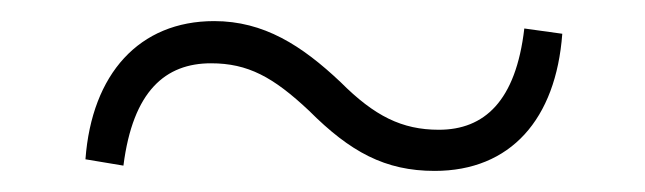

<svg xmlns="http://www.w3.org/2000/svg" viewBox="-20 -462 611 182"><path d="M303 -384C266 -419 230 -442 183 -442C112 -442 67 -392 61 -311L97 -305C106 -376 137 -402 180 -402C215 -402 239 -389 273 -357C312 -318 345 -300 392 -300C464 -300 507 -349 513 -430L477 -435C469 -366 439 -339 396 -339C361 -339 335 -352 303 -384Z"/></svg>

Font: Source Han Serif CN VF
Style: Regular
Weight: 250
Designer: Ryoko NISHIZUKA 西塚涼子 (kana & ideographs); Frank Grießhammer (Latin, Greek & Cyrillic); Wenlong ZHANG 张文龙 (bopomofo); San
Foundry: Adobe
Version: Version 2.002;hotconv 1.1.0;makeotfexe 2.6.0